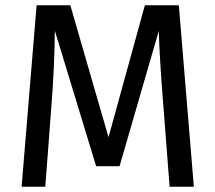

<svg xmlns="http://www.w3.org/2000/svg" viewBox="-20 -709 818 729"><path d="M659 -689H530L392 -188L247 -689H119L62 0H152L175 -304C183 -405 188 -512 188 -593L345 -78H434L583 -592C584 -535 591 -419 600 -311L624 0H716Z"/></svg>

Font: Fira Math
Style: Regular
Weight: 400
Designer: Xiangdong Zeng
Foundry: Xiangdong Zeng
Version: Version 0.3.4